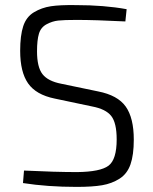

<svg xmlns="http://www.w3.org/2000/svg" viewBox="-20 -721 599 752"><path d="M341 -304 194 -335Q121 -350 90 -394.5Q59 -439 59 -522Q59 -582 71 -618.5Q83 -655 113 -673Q143 -691 179 -696.5Q215 -702 277 -701Q388 -701 476 -685L471 -637Q353 -643 280 -643Q231 -643 208 -640.5Q185 -638 162.5 -626Q140 -614 132.5 -589Q125 -564 125 -520Q125 -458 146.5 -430.5Q168 -403 220 -393L364 -363Q441 -348 472.5 -303.5Q504 -259 504 -174Q504 -114 491 -77Q478 -40 448 -21Q418 -2 380 4.5Q342 11 280 11Q166 11 70 -4L74 -53Q198 -47 282 -47Q373 -48 405 -72Q437 -96 437 -175Q437 -240 415.5 -267Q394 -294 341 -304Z"/></svg>

Font: Exo 2.0 Light
Style: Regular
Weight: 300
Designer: Natanael Gama
Version: Version 1.001;PS 001.001;hotconv 1.0.70;makeotf.lib2.5.58329